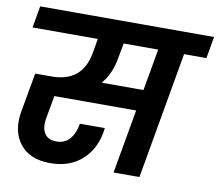

<svg xmlns="http://www.w3.org/2000/svg" viewBox="-81 -837 1074 942"><g transform="rotate(10 455.5 -365.5)"><path d="M465.8 -556.2Q453.1 -478.5 407.2 -423.8H615.2L651.9 -631.8H480ZM25.9 -631.8 44.9 -740.2H911.1L892.1 -631.8H780.8L669.9 0H541L597.2 -318.8H189.9L168.9 -203.1Q161.1 -156.7 178.5 -128.9Q195.8 -101.1 238.8 -101.1Q279.3 -101.1 304.2 -129.9Q329.1 -158.7 336.9 -207H460.9Q450.2 -108.4 387.9 -49.8Q325.7 8.8 226.1 8.8Q123.5 8.8 74.7 -54.2Q25.9 -117.2 43 -214.8L78.1 -411.1H159.2Q310.5 -411.1 337.9 -556.2L351.1 -631.8Z"/></g></svg>

Font: SVN-Poppins SemiBold
Style: Italic
Weight: 600
Italic angle: -10°
Designer: Ninad Kale (Devanagari), Jonny Pinhorn (Latin)
Foundry: Indian Type Foundry
Version: Version 3.002 2017